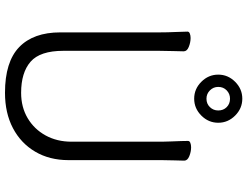

<svg xmlns="http://www.w3.org/2000/svg" viewBox="-128 -820 967 750"><g transform="rotate(90 355.0 -445.5)"><path d="M460 -815Q460 -777 432 -749Q404 -721 366 -721Q328 -721 300 -749Q272 -777 272 -815Q272 -853 300 -881Q328 -909 366 -909Q404 -909 432 -881Q460 -853 460 -815ZM412 -815Q412 -835 399 -848Q386 -861 366 -861Q347 -861 333.5 -848Q320 -835 320 -815Q320 -796 333.5 -782.5Q347 -769 366 -769Q386 -769 399 -782.5Q412 -796 412 -815ZM534 -595Q534 -609 533 -630Q532 -651 531.5 -670Q531 -689 531 -697Q531 -703 538.5 -706Q546 -709 556 -709Q573 -709 590.5 -702Q608 -695 608 -682Q608 -670 607 -645Q606 -620 606 -594V-230Q606 -156 573 -100Q540 -44 481 -13Q422 18 343 18Q222 18 164.5 -37.5Q107 -93 107 -198V-586Q107 -617 105.5 -647.5Q104 -678 104 -695Q104 -701 111.5 -704Q119 -707 129 -707Q146 -707 163.5 -700Q181 -693 181 -680Q181 -668 180 -639Q179 -610 179 -584V-210Q179 -119 221.5 -82Q264 -45 343 -45Q399 -45 442 -70.5Q485 -96 509.5 -140.5Q534 -185 534 -242Z"/></g></svg>

Font: QiushuiShotai
Style: Regular
Weight: 600
Designer: Fontworks Inc.
Foundry: Fontworks Inc.
Version: Version 1.250